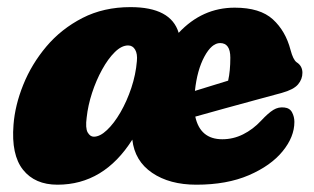

<svg xmlns="http://www.w3.org/2000/svg" viewBox="-20 -494 860 526"><path d="M518 12Q444.5 12 396.8 -20.5Q349 -53 342.5 -111.5Q264.5 12 137.5 12Q75.5 12 43 -29Q10.5 -70 17 -152Q21 -205.5 43.8 -262Q66.5 -318.5 107.2 -366.8Q148 -415 206 -444.8Q264 -474.5 337.5 -474.5Q448.5 -474.5 469.5 -404Q534 -473 623 -473Q692.5 -473 727.5 -441Q762.5 -409 776 -357Q783 -330.5 792.5 -323.5Q808.5 -313.5 808.5 -294.5Q808.5 -277 796.5 -262.8Q784.5 -248.5 752 -239.5Q722 -231.5 680 -220Q638 -208.5 594 -196.5Q550 -184.5 515 -174.5Q528.5 -112.5 589 -112.5Q619 -112.5 646 -126Q673 -139.5 695 -163Q715 -184.5 729 -193Q743 -201.5 759 -199.5Q774 -198 780.2 -186Q786.5 -174 786.5 -160Q786.5 -119 754.2 -79.5Q722 -40 661.8 -14Q601.5 12 518 12ZM583 -376Q560 -376 540 -339Q520 -302 514 -245Q536.5 -252 561 -259.5Q585.5 -267 605 -273Q611 -299.5 611 -336Q611 -376 583 -376ZM217.5 -172.5Q213.5 -143 220.2 -131.2Q227 -119.5 237 -119.5Q254 -119.5 273.2 -137.8Q292.5 -156 310 -186.2Q327.5 -216.5 339.8 -253.2Q352 -290 355 -326.5Q357 -346.5 350.2 -358Q343.5 -369.5 331 -369.5Q313 -369.5 294.5 -351.2Q276 -333 259.8 -303.5Q243.5 -274 232.2 -239.5Q221 -205 217.5 -172.5Z"/></svg>

Font: Fraunces 72pt S100 Black
Style: Italic
Weight: 900
Italic angle: -16°
Version: Version 1.000; ttfautohint (v1.8.3)